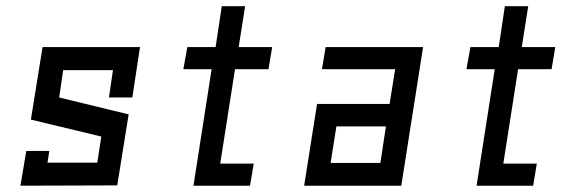

<svg xmlns="http://www.w3.org/2000/svg" viewBox="-20 -590 1839 610"><path d="M130.9 -73.2 136.7 -110.4H63.5L44.9 0L352.5 -1L388.7 -226.6L168 -280.3L180.7 -367.2H338.9L326.2 -280.3H400.4L424.8 -440.4H115.2L78.1 -210L301.8 -156.2L289.1 -73.2Z M774.4 0H594.7L652.3 -370.1H562.5L575.2 -440.4H665L684.6 -570.3H758.8L738.3 -440.4H844.7L833 -370.1H726.6L679.7 -70.3H786.1Z M1217.8 -259.8 1235.4 -370.1H1002.9L1014.6 -440.4H1324.2L1254.9 0H946.3L987.3 -259.8ZM1206.1 -188.5H1048.8L1030.3 -72.3H1188.5Z M1673.8 0H1494.1L1551.8 -370.1H1461.9L1474.6 -440.4H1564.5L1584 -570.3H1658.2L1637.7 -440.4H1744.1L1732.4 -370.1H1626L1579.1 -70.3H1685.5Z"/></svg>

Font: Geo
Style: Oblique
Weight: 500
Italic angle: -11°
Version: Version 001.2